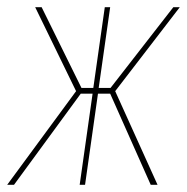

<svg xmlns="http://www.w3.org/2000/svg" viewBox="-41 -515 521 535"><path d="M-21 0 171 -261 57 -495H75L186 -270H219L251 -495H266L234 -270H267L442 -495H460L280 -261L398 0H379L266 -254H232L196 0H181L217 -254H184L-2 0Z"/></svg>

Font: Alumni Sans Pinstripe
Style: Italic
Weight: 400
Italic angle: -8°
Designer: Robert E. Leuschke
Foundry: Robert E. Leuschke
Version: Version 1.010; ttfautohint (v1.8.4.7-5d5b)